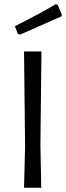

<svg xmlns="http://www.w3.org/2000/svg" viewBox="-20 -883 311 903"><path d="M174 0 170 -200 175 -641H93L98 -193L93 0ZM271 -814 251 -861 242 -863C182.7 -828.3 118.7 -794 50 -760L64 -724L74 -720L269 -806Z"/></svg>

Font: Alegreya Sans
Style: Regular
Weight: 400
Designer: Juan Pablo del Peral
Foundry: Huerta Tipografica
Version: Version 1.000;PS 001.000;hotconv 1.0.70;makeotf.lib2.5.58329